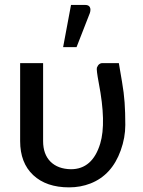

<svg xmlns="http://www.w3.org/2000/svg" viewBox="-20 -769 593 796"><path d="M158.7 -507.3V-184.1Q158.7 -129.4 189.5 -98.6Q220.2 -68.4 273.9 -67.4Q363.3 -67.4 395.5 -173.8Q421.4 -259.8 389.6 -424.3Q378.9 -481.4 381.8 -488.8Q389.6 -508.8 407.7 -507.3H472.7Q478 -475.6 485.8 -430.2Q493.7 -384.8 496.6 -344.2Q499.5 -303.7 499.5 -251Q499.5 -198.2 480.5 -145.5Q443.8 -43 355 -8.3Q313.5 7.8 266.6 7.8Q171.9 7.8 117.7 -43Q63.5 -93.8 63.5 -184.1V-507.3ZM333.5 -748.5Q347.7 -748.5 352.5 -739.3Q357.4 -730 352.5 -714.8L297.4 -573.7H241.7L274.4 -748.5Z"/></svg>

Font: Lato-Medium
Style: Regular
Weight: 500
Designer: Lukasz Dziedzic
Foundry: tyPoland Lukasz Dziedzic
Version: Version 2.006; 2014-01-15